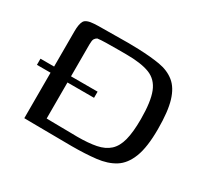

<svg xmlns="http://www.w3.org/2000/svg" viewBox="-103 -608 807 757"><g transform="rotate(30 300.5 -230.0)"><path d="M556 -226Q556 -144 538 -97.5Q520 -51 486.5 -30Q453 -9 404.5 -3.5Q356 2 295 2Q266 2 234.5 1.5Q203 1 172.5 1Q142 1 117.5 0.5Q93 0 78 0V-396Q78 -428 86.5 -443Q95 -458 131 -460Q147 -461 173 -461Q199 -461 228.5 -461.5Q258 -462 286 -462Q314 -462 333 -461Q388 -459 429.5 -452Q471 -445 499.5 -422Q528 -399 542 -352.5Q556 -306 556 -226ZM155 -43Q162 -43 180.5 -42.5Q199 -42 221 -42Q243 -42 263.5 -41.5Q284 -41 295 -41Q346 -41 381 -48Q416 -55 437.5 -74.5Q459 -94 468.5 -130.5Q478 -167 478 -226Q478 -306 461.5 -347.5Q445 -389 406.5 -404Q368 -419 299 -419Q285 -419 259.5 -419Q234 -419 209 -418.5Q184 -418 170 -416Q163 -412 159 -405.5Q155 -399 155 -380ZM16 -235H276V-207H16Z"/></g></svg>

Font: Genos Thin
Style: Regular
Weight: 400
Version: Version 1.010